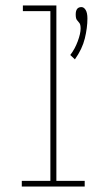

<svg xmlns="http://www.w3.org/2000/svg" viewBox="-20 -685 390 705"><path d="M60 0V-21H165V-644H64V-665H187V-21H291V0ZM255 -467 238 -483Q255 -505 265.5 -533.5Q276 -562 276 -580Q276 -595 271.5 -600.5Q267 -606 262.5 -611.5Q258 -617 258 -632Q258 -659 279 -659Q288 -659 294.5 -648.5Q301 -638 301 -617Q301 -583 291.5 -544Q282 -505 255 -467Z"/></svg>

Font: Inconsolata ExtraCondensed ExtraLight
Style: Regular
Weight: 200
Width: 2
Monospace: yes
Designer: Raph Levien, Cyreal, Brenton Simpson
Foundry: Raph Levien, Cyreal, Google
Version: Version 3.001; ttfautohint (v1.8.2.53-6de2)